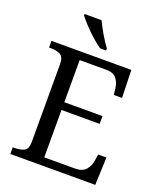

<svg xmlns="http://www.w3.org/2000/svg" viewBox="-166 -1035 955 1139"><g transform="rotate(20 311.5 -465.5)"><path d="M38 0V-42H51Q84 -42 108.5 -53.5Q133 -65 133 -109V-600Q133 -647 109 -659.5Q85 -672 51 -672H38V-714H542L547 -539H495L490 -582Q486 -615 466.5 -639.5Q447 -664 402 -664H234V-398H475V-349H234V-50H427Q474 -50 495.5 -74.5Q517 -99 522 -132L529 -175H581L574 0ZM324 -771Q298 -789 266 -817.5Q234 -846 207.5 -875Q181 -904 168 -921V-931H275Q291 -897 315.5 -855Q340 -813 362 -784V-771Z"/></g></svg>

Font: Noto Serif Dogra
Style: Regular
Weight: 400
Designer: Ek Type
Foundry: Ek Type
Version: Version 1.005